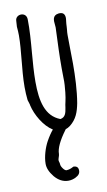

<svg xmlns="http://www.w3.org/2000/svg" viewBox="-83 -557 445 801"><g transform="rotate(-10 139.0 -156.5)"><path d="M40 -467.3C41 -455.1 42 -443.4 42 -430.7C42 -398.4 38.6 -363.3 35.2 -327.6C31.7 -290.5 27.8 -252.4 27.8 -213.9C27.8 -195.3 28.8 -176.3 30.8 -158.2L35.6 -143.1C36.6 -139.6 37.6 -136.7 37.6 -134.3C46.9 -93.3 76.7 -41.5 113.3 -19C104 -8.3 93.8 6.8 83.5 25.4C70.3 49.8 58.6 86.4 58.6 116.7C58.6 134.3 65.9 152.3 82.5 172.9C99.1 192.4 118.2 202.6 140.6 202.6C151.9 202.6 162.6 199.7 172.4 194.8H171.9C185.1 188.5 191.4 180.2 191.4 168.5C191.4 155.3 185.1 148.4 170.4 148.4C161.1 153.8 151.4 157.7 139.6 158.2C135.7 157.7 130.9 154.3 126.5 148.4C120.6 140.6 117.7 134.3 117.7 127.9C117.7 122.1 114.3 116.7 114.3 110.4C115.7 101.6 120.6 92.3 120.6 85.4C120.6 62.5 135.3 31.2 164.1 -7.8L166.5 -11.2C172.9 -13.2 179.7 -16.6 186 -21.5C215.3 -44.9 225.1 -72.8 232.4 -109.9C241.2 -162.1 243.7 -220.7 243.7 -274.9C243.7 -301.3 243.2 -326.7 242.7 -350.1C242.2 -366.7 242.2 -382.3 242.2 -397C242.2 -404.3 242.7 -411.6 243.7 -419.4C244.1 -426.8 245.1 -435.5 245.1 -442.9C245.1 -444.8 245.6 -448.7 246.1 -452.6C246.6 -457.5 247.6 -462.4 247.6 -467.3C247.6 -481.9 241.7 -494.1 220.7 -491.7C193.4 -488.3 195.8 -465.8 197.8 -447.8C198.2 -442.9 198.7 -438.5 198.7 -436.5C198.7 -433.1 198.2 -426.8 198.2 -423.8C195.8 -368.7 193.8 -316.9 193.8 -265.1C193.8 -251.5 193.8 -237.8 194.3 -224.1C195.3 -202.6 193.4 -183.6 191.4 -163.1C190.4 -149.9 187 -132.8 185.1 -124C183.1 -116.7 181.6 -107.4 180.7 -99.6C177.2 -76.7 172.9 -60.1 151.9 -56.6C90.3 -80.1 76.2 -146 76.2 -227.5C76.2 -266.6 79.6 -309.1 83 -350.6C86.9 -396 90.8 -447.8 89.8 -489.3C89.8 -506.8 78.1 -514.6 65.9 -514.6C53.7 -514.6 41.5 -506.3 41.5 -491.2Z"/></g></svg>

Font: Amatic Mod Bold ONEptTWO
Style: Bold
Weight: 700
Designer: David Occhino Design
Foundry: David Occhino Design
Version: Version 1.2